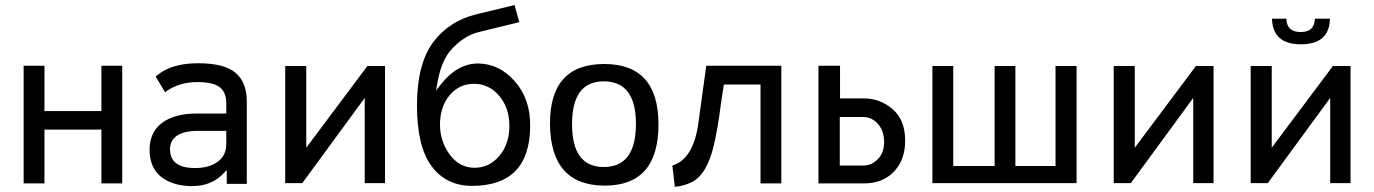

<svg xmlns="http://www.w3.org/2000/svg" viewBox="-20 -723 5418 757"><path d="M155.3 -285.2H379.9V-463.9H461.9V0H379.9V-211.9H155.3V0H73.2V-463.9H155.3Z M769.5 -207Q710 -208 681.6 -190.4Q650.4 -171.9 650.4 -134.8Q650.4 -59.6 751 -60.5Q803.7 -60.5 837.9 -85Q872.1 -109.4 872.1 -155.3V-207ZM601.6 -427.7Q658.2 -473.6 761.2 -473.6Q864.3 -473.6 908.7 -436Q953.1 -398.4 953.1 -322.3V2H874V-52.7L857.4 -35.2Q809.6 11.7 734.9 10.7Q660.2 9.8 615.2 -25.9Q570.3 -61.5 569.8 -131.3Q569.3 -201.2 618.7 -238.3Q668 -275.4 755.9 -275.4H872.1V-316.4Q872.1 -358.4 846.7 -378.9Q821.3 -399.4 757.8 -399.4Q692.4 -399.4 641.6 -367.2L630.9 -359.4Q620.1 -377.9 593.8 -420.9Z M1187.5 -140.6 1428.7 -462.9H1498V-1H1418V-336.9L1171.9 -1H1104.5V-462.9H1187.5Z M2008.8 -703.1 2027.3 -635.7 1868.2 -596.7Q1811.5 -583 1762.7 -531.2Q1719.7 -486.3 1704.1 -394.5L1699.2 -366.2L1716.8 -388.7Q1782.2 -472.7 1865.2 -472.7Q1949.2 -471.7 2010.3 -401.9Q2071.3 -332 2070.3 -226.6Q2069.3 9.8 1840.8 9.8Q1739.3 9.8 1681.6 -67.9Q1624 -145.5 1624 -307.1Q1624 -468.8 1686.5 -554.7Q1750 -640.6 1859.4 -667ZM1848.6 -392.6Q1791 -392.6 1752.9 -347.7Q1714.8 -302.7 1714.8 -231.4Q1714.8 -164.1 1754.9 -111.3Q1793 -61.5 1851.1 -61.5Q1909.2 -61.5 1948.7 -108.4Q1988.3 -155.3 1988.3 -226.6Q1988.3 -297.9 1948.2 -345.2Q1908.2 -392.6 1848.6 -392.6Z M2364.3 8.8Q2151.4 8.8 2148.4 -232.4Q2146.5 -470.7 2362.3 -470.7Q2576.2 -470.7 2576.2 -232.4Q2576.2 8.8 2364.3 8.8ZM2360.4 -64.5Q2487.3 -64.5 2487.3 -234.4Q2487.3 -402.3 2360.4 -402.3Q2235.4 -402.3 2235.4 -233.4Q2235.4 -64.5 2360.4 -64.5Z M2640.6 13.7 2630.9 -70.3Q2713.9 -95.7 2733.4 -237.3Q2759.8 -424.8 2764.6 -463.9H3060.5V0H2978.5V-389.6H2834L2822.3 -313.5Q2809.6 -212.9 2794.9 -152.3Q2767.6 -33.2 2705.1 -3.9Q2674.8 10.7 2640.6 13.7Z M3387.7 0H3207V-463.9H3292V-335H3386.7Q3450.2 -335 3499.5 -292.5Q3548.8 -250 3548.8 -168.5Q3548.8 -86.9 3498 -40Q3455.1 0 3387.7 0ZM3291 -70.3H3383.8Q3416 -70.3 3440.4 -94.7Q3465.8 -120.1 3465.8 -163.1Q3465.8 -207 3441.4 -234.4Q3417 -261.7 3383.8 -261.7H3291Z M4224.6 -462.9V-1H3656.2V-462.9H3738.3V-68.4H3901.4V-462.9H3983.4V-68.4H4141.6V-462.9Z M4454.1 -140.6 4695.3 -462.9H4764.6V-1H4684.6V-336.9L4438.5 -1H4371.1V-462.9H4454.1Z M5051.8 -649.4Q5052.7 -596.7 5107.9 -596.7Q5163.1 -596.7 5164.1 -649.4H5223.6Q5221.7 -548.8 5109.9 -548.3Q4998 -547.9 4995.1 -649.4ZM4994.1 -140.6 5235.4 -462.9H5304.7V-1H5224.6V-336.9L4978.5 -1H4911.1V-462.9H4994.1Z"/></svg>

Font: BF_TEXT
Style: Regular
Weight: 400
Foundry: EA DICE
Version: Version 1.404